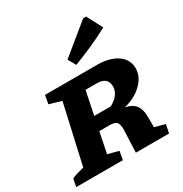

<svg xmlns="http://www.w3.org/2000/svg" viewBox="-200 -938 1024 1076"><g transform="rotate(-30 311.5 -400.0)"><path d="M-17 0 -7 -50Q7 -57 25 -62.5Q43 -68 72 -75L158 -457L80 -480L90 -535H425Q507 -535 556 -501.5Q605 -468 605 -411Q605 -357 560 -313Q515 -269 444 -251Q492 -240 510.5 -212Q529 -184 528 -134V-73L595 -55L584 0H369L375 -143Q376 -178 365 -192.5Q354 -207 319 -207H252L225 -73L295 -55L285 0ZM376 -446H301L270 -295H377Q411 -313 427.5 -336.5Q444 -360 444 -384Q444 -446 376 -446ZM326 -593 298 -643 490 -800H509L562 -699Q504 -668 445.5 -642Q387 -616 326 -593Z"/></g></svg>

Font: Piazzolla SC
Style: Bold Italic
Weight: 700
Italic angle: -11.3°
Designer: Juan Pablo del Peral
Foundry: Huerta Tipografica
Version: Version 1.330